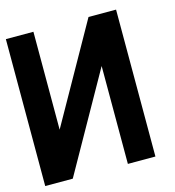

<svg xmlns="http://www.w3.org/2000/svg" viewBox="-96 -707 720 789"><g transform="rotate(-15 263.5 -312.5)"><path d="M468.8 -625V0H351.6V-416.5L117.2 0H0V-625H117.2V-208.5L351.6 -625Z"/></g></svg>

Font: Leporid
Style: Regular
Weight: 400
Designer: GGBotNet
Foundry: GGBotNet
Version: 1.00